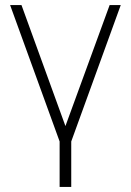

<svg xmlns="http://www.w3.org/2000/svg" viewBox="-20 -560 518 760"><path d="M216 180V0L20 -540H65L239 -61L414 -540H458L262 0V180Z"/></svg>

Font: Manrope ExtraLight
Style: Regular
Weight: 200
Designer: Mikhail Sharanda
Foundry: Mikhail Sharanda
Version: Version 4.505